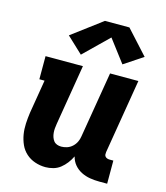

<svg xmlns="http://www.w3.org/2000/svg" viewBox="-116 -867 832 963"><g transform="rotate(15 300.0 -385.0)"><path d="M210 8Q182 8 155.5 -1Q129 -10 109 -28Q89 -46 78 -70.5Q67 -95 62.5 -122Q58 -149 59.5 -178Q61 -207 65 -235L94 -410H67V-530H261L209 -216Q207 -204 206 -192.5Q205 -181 206 -169.5Q207 -158 210.5 -147.5Q214 -137 220.5 -128.5Q227 -120 237.5 -116Q248 -112 260 -112Q275 -112 290 -117Q305 -122 317 -133Q329 -144 336 -158.5Q343 -173 345 -188L402 -530H549L485 -144Q484 -137 484.5 -131Q485 -125 489 -120.5Q493 -116 499 -114Q505 -112 511 -112H531V8H491Q466 8 441.5 4Q417 0 395.5 -11Q374 -22 359 -40Q344 -58 338 -82Q329 -63 316 -46Q303 -29 286.5 -16Q270 -3 249.5 2.5Q229 8 210 8ZM236 -583 153 -661 309 -778H436L548 -655L450 -590L362 -706Z"/></g></svg>

Font: Iosevka Curly Slab HvEx
Style: Italic
Weight: 900
Width: 7
Italic angle: -9°
Monospace: yes
Designer: Belleve Invis
Foundry: Belleve Invis
Version: Version 11.1.0; ttfautohint (v1.8.3)